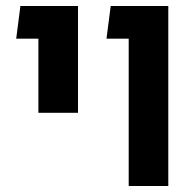

<svg xmlns="http://www.w3.org/2000/svg" viewBox="-20 -620 640 640"><path d="M409 0V-491H335L349 -600H541V0ZM108 -244V-491H34L48 -600H240V-244Z"/></svg>

Font: Noto Sans Hebrew Condensed SemiBold
Style: Regular
Weight: 600
Width: 3
Designer: Ben Nathan
Foundry: Google LLC
Version: Version 3.001; ttfautohint (v1.8.4.7-5d5b)